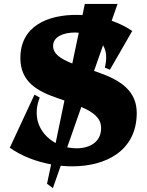

<svg xmlns="http://www.w3.org/2000/svg" viewBox="-20 -820 751 980"><path d="M30 -66C89 -24 164 5 241 19L220 118L250 140L290 26C309 28 329 29 348 29C521 29 676 -50 678 -241C679 -357 594 -411 483 -450L460 -458L506 -589C516 -572 522 -552 522 -528C522 -512 520 -495 515 -475L541 -464L655 -662C624 -683 588 -701 550 -714L580 -800H413L401 -743L376 -744C221 -746 84 -685 84 -524C84 -404 167 -355 277 -318L309 -307L264 -90C222 -113 187 -150 173 -200C163 -238 166 -281 183 -322L156 -337ZM251 -587C252 -633 304 -654 363 -654L382 -653L349 -496C290 -519 250 -545 251 -587ZM323 -68 395 -274C458 -247 495 -217 496 -169C498 -97 440 -63 371 -63C355 -63 339 -65 323 -68Z"/></svg>

Font: Sinistre Bold
Style: Regular
Weight: 900
Designer: Jules Durand
Foundry: Collletttivo
Version: Version 69.420;Glyphs 3.2 (3217)